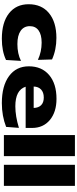

<svg xmlns="http://www.w3.org/2000/svg" viewBox="624 -1458 857 2146"><g transform="rotate(90 1053.0 -385.5)"><path d="M404.8 -586.9Q536.6 -586.9 645 -538.1L649.9 -379.9Q559.6 -421.9 457 -421.9Q368.2 -421.9 320.6 -387.7Q272.9 -353.5 272.9 -290Q272.9 -223.6 325 -187.3Q377 -150.9 473.1 -150.9Q581.1 -150.9 661.1 -190.9L650.9 -23.9Q552.2 22.9 414.1 22.9Q231 22.9 129.4 -57.1Q27.8 -137.2 27.8 -276.9Q27.8 -422.4 127.9 -504.6Q228 -586.9 404.8 -586.9Z M721.7 -278.8Q721.7 -422.9 818.6 -505.4Q915.5 -587.9 1085 -587.9Q1232.9 -587.9 1321.8 -513.7Q1410.6 -439.5 1410.6 -314.9V-243.2H949.7Q986.3 -127.9 1168.9 -127.9Q1279.3 -127.9 1409.7 -168L1398.9 -24.9Q1276.4 22.9 1132.8 22.9Q940.4 22.9 831.1 -57.4Q721.7 -137.7 721.7 -278.8ZM1187 -333Q1185.5 -387.2 1155.8 -416.5Q1126 -445.8 1070.8 -445.8Q1013.7 -445.8 981.4 -416Q949.2 -386.2 947.8 -333Z M1490.2 -793.9H1725.6V0H1490.2Z M1822.8 -793.9H2058.1V0H1822.8Z"/></g></svg>

Font: Mattone
Style: Bold
Weight: 700
Width: 6
Designer: Nunzio Mazzaferro
Foundry: Collletttivo
Version: Version 2.000;Glyphs 3.2 (3217)